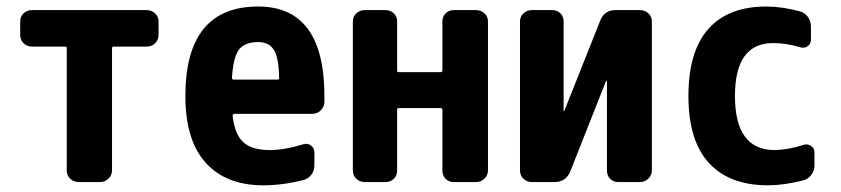

<svg xmlns="http://www.w3.org/2000/svg" viewBox="-20 -550 2540 580"><path d="M422.9 -519.5Q437.5 -519.5 448.2 -509.8Q459 -500 459 -485.4V-444.3Q459 -429.7 448.7 -419.4Q438.5 -409.2 422.9 -409.2H323.2Q318.4 -409.2 318.4 -404.3V-35.2Q318.4 -20.5 307.6 -10.3Q296.9 0 282.2 0H217.8Q203.1 0 192.4 -9.8Q181.6 -19.5 181.6 -35.2V-404.3Q181.6 -409.2 176.8 -409.2H77.1Q62.5 -409.2 51.8 -418.9Q41 -428.7 41 -444.3V-485.4Q41 -500 51.3 -509.8Q61.5 -519.5 77.1 -519.5Z M818.4 -309.6Q823.2 -309.6 823.2 -314.5Q822.3 -375 807.6 -398.9Q793 -422.9 759.8 -422.9Q719.7 -422.9 702.1 -400.4Q684.6 -377.9 680.7 -314.5Q680.7 -310.5 685.5 -309.6ZM759.8 -530.3Q960 -530.3 960 -259.8V-241.2Q959 -226.6 948.7 -216.3Q938.5 -206.1 922.9 -206.1H688.5Q683.6 -206.1 682.6 -200.2Q689.5 -142.6 715.8 -119.6Q742.2 -96.7 794.9 -96.7Q839.8 -96.7 896.5 -114.3Q909.2 -118.2 919.4 -110.4Q929.7 -102.5 929.7 -89.8V-49.8Q929.7 -34.2 920.4 -22Q911.1 -9.8 896.5 -5.9Q833 9.8 775.4 9.8Q663.1 9.8 601.6 -58.1Q540 -126 540 -259.8Q540 -530.3 759.8 -530.3Z M1418 -519.5Q1432.6 -519.5 1443.4 -509.8Q1454.1 -500 1454.1 -485.4V-35.2Q1454.1 -20.5 1443.4 -10.3Q1432.6 0 1418 0H1350.6Q1335.9 0 1326.2 -9.8Q1316.4 -19.5 1316.4 -35.2V-218.8Q1316.4 -223.6 1310.5 -223.6H1184.6Q1179.7 -223.6 1179.7 -218.8V-35.2Q1179.7 -20.5 1169.9 -10.3Q1160.2 0 1144.5 0H1082Q1067.4 0 1056.6 -9.8Q1045.9 -19.5 1045.9 -35.2V-485.4Q1045.9 -500 1056.6 -509.8Q1067.4 -519.5 1082 -519.5H1144.5Q1159.2 -519.5 1169.4 -509.8Q1179.7 -500 1179.7 -485.4V-335.9Q1179.7 -332 1184.6 -332H1310.5Q1315.4 -332 1316.4 -335.9V-485.4Q1316.4 -500 1326.2 -509.8Q1335.9 -519.5 1350.6 -519.5Z M1913.1 -519.5Q1927.7 -519.5 1938.5 -509.8Q1949.2 -500 1949.2 -485.4V-35.2Q1949.2 -20.5 1938.5 -10.3Q1927.7 0 1913.1 0H1847.7Q1833 0 1823.2 -9.8Q1813.5 -19.5 1813.5 -35.2V-304.7Q1813.5 -305.7 1812 -305.7Q1810.5 -305.7 1810.5 -304.7L1703.1 -33.2Q1690.4 0 1654.3 0H1586.9Q1572.3 0 1561.5 -9.8Q1550.8 -19.5 1550.8 -35.2V-485.4Q1550.8 -500 1561.5 -509.8Q1572.3 -519.5 1586.9 -519.5H1648.4Q1663.1 -519.5 1672.9 -509.8Q1682.6 -500 1682.6 -485.4V-214.8Q1682.6 -213.9 1683.6 -213.9Q1684.6 -213.9 1684.6 -214.8L1793 -487.3Q1805.7 -520.5 1841.8 -519.5Z M2407.2 -112.3Q2418.9 -116.2 2429.7 -109.4Q2440.4 -102.5 2440.4 -89.8V-49.8Q2440.4 -34.2 2430.7 -21.5Q2420.9 -8.8 2406.2 -4.9Q2346.7 9.8 2299.8 9.8Q2183.6 9.8 2121.6 -57.6Q2059.6 -125 2059.6 -259.8Q2059.6 -394.5 2119.6 -462.4Q2179.7 -530.3 2294.9 -530.3Q2342.8 -530.3 2396.5 -515.6Q2411.1 -511.7 2420.4 -499Q2429.7 -486.3 2429.7 -469.7V-429.7Q2429.7 -417 2419.4 -410.2Q2409.2 -403.3 2397.5 -407.2Q2355.5 -419.9 2315.4 -419.9Q2200.2 -419.9 2200.2 -259.8Q2200.2 -96.7 2320.3 -96.7Q2362.3 -97.7 2407.2 -112.3Z"/></svg>

Font: Rounded-L Mgen+ 1m bold
Style: Bold
Weight: 700
Designer: [Source Han Sans]
Ryoko NISHIZUKA  (kana & ideographs); Paul D. Hunt (Latin, Greek & Cyrillic); Wenlong ZHANG  (bopomofo
Version: Version 1.059.20150602